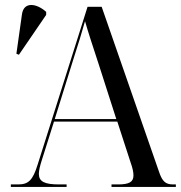

<svg xmlns="http://www.w3.org/2000/svg" viewBox="-20 -741 717 761"><path d="M55 -524 163 -682V-694C125 -728 74 -736 67 -684L45 -528ZM23 0H244V-10H214C157 -10 134 -21 134 -52C134 -66 139 -85 146 -107L194 -259H445L498 -96C505 -77 509 -59 509 -46C509 -20 493 -10 447 -10H422V0H677V-10H666C636 -10 623 -22 610 -61L383 -714H327L129 -88C110 -27 93 -10 52 -10H23ZM197 -269 272 -510C293 -575 301 -601 317 -657C329 -615 345 -566 371 -487L441 -269Z"/></svg>

Font: Noto Serif Display SemiCondensed
Style: Regular
Weight: 400
Width: 4
Designer: Monotype Design Team
Foundry: Monotype Imaging Inc.
Version: Version 2.009